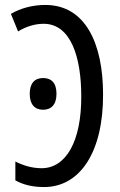

<svg xmlns="http://www.w3.org/2000/svg" viewBox="-20 -745 486 775"><path d="M158 10C304 10 397 -133 396 -364C396 -569 325 -725 163 -725C114 -725 65 -713 24 -689L53 -618C83 -637 120 -649 156 -649C267 -649 308 -512 308 -357C309 -176 247 -66 148 -66C109 -66 74 -77 42 -93V-17C74 1 112 10 158 10ZM100 -366C100 -324 120 -302 154 -302C186 -302 208 -322 208 -366C208 -411 187 -430 154 -430C119 -430 100 -408 100 -366Z"/></svg>

Font: Noto Sans UI Condensed
Style: Regular
Weight: 400
Width: 3
Designer: Monotype Design Team
Foundry: Monotype Imaging Inc.
Version: Version 1.901